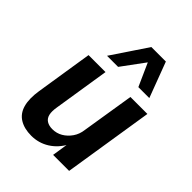

<svg xmlns="http://www.w3.org/2000/svg" viewBox="-216 -868 992 992"><g transform="rotate(45 280.0 -371.5)"><path d="M188 10Q137 10 102.5 -11Q68 -32 56 -75Q44 -118 54 -182L103 -494H227L179 -189Q173 -155 178 -133.5Q183 -112 199.5 -101.5Q216 -91 241 -91Q272 -91 297.5 -106Q323 -121 341 -147Q359 -173 363 -207L409 -494H533L455 0H338L353 -97H358Q331 -46 286.5 -18Q242 10 188 10ZM173 -559 303 -753H409L482 -559H402L346 -684L254 -559Z"/></g></svg>

Font: Nunito Sans 10pt SemiCondensed
Style: Bold Italic
Weight: 700
Width: 4
Italic angle: -9°
Designer: Vernon Adams
Foundry: Vernon Adams
Version: Version 3.101;gftools[0.9.27]